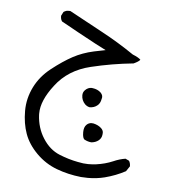

<svg xmlns="http://www.w3.org/2000/svg" viewBox="-43 -236 586 598"><g transform="rotate(5 250.0 62.5)"><path d="M274.4 69.8Q275.4 66.9 275.4 64Q275.4 61 274.4 58.1Q272.9 54.2 268.6 49.8Q258.8 41 244.1 39.1Q242.2 38.6 240.2 38.6Q229 38.6 220.2 47.4Q213.4 54.2 213.4 64Q213.4 79.6 224.6 91.3Q231.4 97.7 239.3 99.1Q252.9 99.1 262.7 91.3Q272 84.5 274.4 69.8ZM286.6 180.7Q287.1 177.7 287.1 174.8Q287.1 167 280.3 160.6Q271 151.9 255.9 148.4Q252.4 147.9 250 147.9Q240.7 147.9 233.9 154.8Q226.1 162.6 226.1 178.2Q226.1 197.8 232.9 201.2Q242.7 206.5 253.9 207.5Q267.1 206.5 276.4 199.2Q285.2 192.4 286.6 180.7ZM231 317.9Q242.2 318.8 252.9 318.8Q280.3 318.8 305.2 312.5Q339.4 303.7 369.6 287.6L380.4 271.5Q380.4 261.2 376 254.4L364.7 249Q345.7 252 327.1 260.3Q303.2 270.5 274.9 274.4Q264.2 275.9 249.8 275.9Q235.4 275.9 217.3 272Q188.5 266.6 159.7 254.9Q127.9 242.2 106.9 209Q86.4 176.8 84.5 136.2Q84.5 134.3 84.5 131.8Q84.5 91.8 122.6 42.5Q162.1 -9.8 231.9 -26.4Q296.4 -42 363.8 -48.8Q379.9 -56.2 383.8 -62Q381.3 -64.9 375 -68.6Q368.7 -72.3 358.9 -76.2Q309.6 -109.9 256.8 -138.2L153.3 -194.3Q150.9 -194.3 149.4 -194.3Q147.9 -194.3 146.2 -194.3Q144.5 -194.3 141.6 -193.8Q136.7 -192.4 132.3 -189.5L126 -177.2Q126 -175.8 126 -174.1Q126 -172.4 126.5 -169.4Q127.4 -164.1 130.4 -159.7Q157.7 -144.5 185.1 -129.4Q212.4 -114.3 240.2 -99.6L273.4 -82.5L237.3 -75.2Q201.7 -67.4 172.4 -51.5Q143.1 -35.6 108.9 -8.8Q75.7 17.1 58.1 52.2Q40 88.4 40 127.7Q40 167 51.5 199Q63 231 90.8 258.8Q118.7 286.6 154.5 300Q190.4 313.5 231 317.9Z"/></g></svg>

Font: NaikaiFont
Style: ExtraLight
Weight: 200
Version: Version 1.89